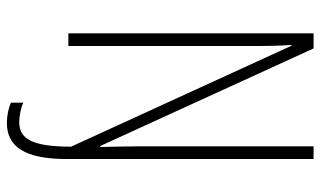

<svg xmlns="http://www.w3.org/2000/svg" viewBox="-207 -547 933 559"><g transform="rotate(90 259.5 -267.5)"><path d="M338 179C408 179 443 125 443 5V-714H406V-208C406 -176 407 -136 408 -93H405L121 -714H77V0H114V-532C114 -585 113 -618 111 -650H113L407 -8C407 106 384 143 336 143C317 143 293 138 279 131V167C293 174 317 179 338 179Z"/></g></svg>

Font: Noto Sans Devanagari UI ExtraCondensed ExtraLight
Style: Regular
Weight: 200
Width: 2
Designer: Jelle Bosma - Monotype Design Team
Foundry: Monotype Imaging Inc.
Version: Version 2.004